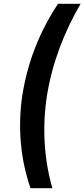

<svg xmlns="http://www.w3.org/2000/svg" viewBox="-20 -799 448 1019"><path d="M288 -779Q139 -554 98 -290Q80 -167 90.5 -43Q101 81 142 200H258Q224 81 217 -43Q210 -167 229 -290Q250 -420 296 -543.5Q342 -667 408 -779Z"/></svg>

Font: Jost* 600 Semi Italic
Style: Italic
Weight: 600
Italic angle: -10°
Version: Version 3.200; ttfautohint (v0.97) -l 8 -r 50 -G 200 -x 14 -